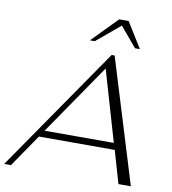

<svg xmlns="http://www.w3.org/2000/svg" viewBox="-134 -998 967 1082"><g transform="rotate(10 350.0 -457.5)"><path d="M563 -186H129L2 0H-37L453 -710H470L688 0H617ZM551 -224 433 -629 155 -224ZM460 -915H514L604 -770H576L481 -883L346 -770H318Z"/></g></svg>

Font: Fahkwang ExtraLight
Style: Italic
Weight: 275
Italic angle: -10°
Designer: Suppakit Chalermlarp | Katatrad Co.,Ltd.
Foundry: Cadson Demak Co.,Ltd.
Version: Version 1.000; ttfautohint (v1.6)